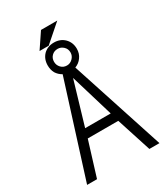

<svg xmlns="http://www.w3.org/2000/svg" viewBox="-208 -952 917 1048"><g transform="rotate(-30 250.0 -428.0)"><path d="M168 -272.5 248 -543 329.1 -272.5ZM344.7 -216.8 415 1H478.5L287.1 -585.9Q313.5 -595.7 329.1 -618.2Q345.7 -640.6 345.7 -670.9Q345.7 -710.9 319.3 -737.3Q293 -762.7 253.9 -762.7Q213.9 -762.7 187.5 -737.3Q162.1 -710.9 162.1 -670.9Q162.1 -643.6 173.8 -622.1Q186.5 -601.6 209 -588.9L22.5 1H85L152.3 -216.8ZM330.1 -857.4H227.5L163.1 -761.7H220.7ZM202.1 -670.9Q202.1 -693.4 216.8 -708Q231.4 -722.7 253.9 -722.7Q274.4 -722.7 290 -708Q305.7 -693.4 305.7 -670.9Q305.7 -649.4 290 -633.8Q274.4 -618.2 253.9 -618.2Q231.4 -618.2 216.8 -633.8Q202.1 -649.4 202.1 -670.9Z"/></g></svg>

Font: DotumChe
Style: Regular
Weight: 400
Monospace: yes
Version: Version 2.21